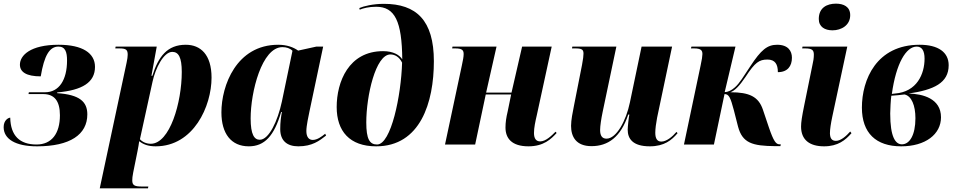

<svg xmlns="http://www.w3.org/2000/svg" viewBox="-20 -791 5232 1051"><path d="M183 10C363 10 458 -54 458 -165C458 -234 416 -273 293 -281V-285C431 -297 500 -340 500 -425C500 -500 432 -546 301 -546C145 -546 89 -487 89 -437C89 -397 124 -373 203 -373C222 -487 251 -536 300 -536C338 -536 347 -505 347 -460C347 -353 303 -286 227 -286H138L136 -276H217C277 -276 308 -239 308 -160C308 -60 263 0 180 0C87 0 38 -49 36 -147C24 -146 0 -132 0 -95C0 -31 63 10 183 10Z M673 -448 526 240H790L792 230H756C718 230 704 224 704 197C704 186 705 174 709 154L733 35C737 13 740 -1 742 -18C764 -1 790 10 832 10C1040 10 1138 -210 1138 -366C1138 -492 1078 -546 997 -546C896 -546 847 -482 814 -376H809L838 -536H613L611 -526H635C673 -526 679 -516 679 -491C679 -482 677 -466 673 -448ZM805 -4C780 -4 758 -15 746 -29L815 -344C831 -418 876 -507 923 -507C957 -507 975 -478 975 -397C975 -231 910 -4 805 -4Z M1342 10C1428 10 1481 -47 1519 -178H1523C1518 -149 1514 -123 1514 -84C1514 -21 1551 10 1613 10C1689 10 1728 -20 1765 -49L1760 -59C1741 -43 1716 -25 1692 -25C1671 -25 1657 -41 1657 -74C1657 -103 1669 -156 1674 -181L1749 -536H1712L1612 -514C1587 -532 1551 -546 1503 -546C1274 -546 1192 -322 1192 -176C1192 -60 1245 10 1342 10ZM1402 -26C1372 -26 1352 -54 1352 -143C1352 -287 1413 -533 1526 -533C1548 -533 1567 -527 1581 -513L1523 -235C1500 -128 1452 -26 1402 -26Z M2039 10C2281 10 2355 -230 2355 -456C2355 -680 2259 -770 2081 -770C2022 -770 1969 -757 1947 -747L1949 -738C1968 -746 2000 -754 2039 -754C2142 -754 2180 -674 2182 -466C2167 -490 2133 -511 2077 -511C1888 -511 1823 -342 1823 -205C1823 -73 1894 10 2039 10ZM2044 0C2003 0 1985 -30 1985 -121C1985 -266 2036 -493 2117 -493C2142 -493 2166 -479 2181 -448C2176 -269 2121 0 2044 0Z M2873 10C2956 10 2997 -30 3027 -63L3021 -70C3000 -49 2968 -17 2937 -17C2915 -17 2903 -32 2903 -63C2903 -92 2910 -124 2919 -163L3000 -536H2838L2780 -284H2641L2698 -536H2457L2455 -526H2473C2511 -526 2518 -515 2518 -495C2518 -480 2514 -460 2508 -432L2416 0H2581L2639 -274H2778L2759 -181C2751 -148 2747 -120 2747 -93C2747 -35 2780 10 2873 10Z M3537 10C3616 10 3657 -24 3689 -62L3683 -69C3660 -42 3628 -16 3600 -16C3578 -16 3567 -32 3567 -64C3567 -85 3571 -116 3577 -147L3659 -536H3492L3428 -230C3407 -129 3354 -32 3300 -32C3277 -32 3265 -47 3265 -79C3265 -101 3271 -141 3279 -179L3354 -536H3113L3111 -526H3132C3168 -526 3174 -517 3174 -497C3174 -485 3172 -468 3166 -436L3122 -213C3115 -178 3106 -134 3106 -102C3106 -43 3133 9 3218 9C3308 9 3378 -40 3419 -164H3425C3422 -151 3416 -97 3416 -81C3416 -33 3442 10 3537 10Z M4224 9H4252L4254 -1H4247C4228 -1 4215 -17 4189 -93L4156 -191C4132 -262 4082 -286 3978 -286C4003 -295 4028 -321 4061 -370C4113 -450 4136 -465 4181 -465C4223 -465 4238 -439 4238 -396C4291 -396 4315 -429 4315 -475C4315 -512 4294 -546 4234 -546C4180 -546 4146 -518 4087 -428C4049 -371 4029 -336 4003 -313C3985 -297 3966 -287 3947 -287L4006 -536H3765L3762 -526H3780C3817 -526 3825 -515 3825 -495C3825 -485 3822 -463 3815 -432L3724 0H3888L3946 -276C3971 -276 3979 -255 3997 -188L4020 -98C4044 -8 4098 8 4224 9Z M4537 -625C4586 -625 4634 -653 4634 -708C4634 -755 4597 -771 4556 -771C4508 -771 4462 -750 4462 -687C4462 -644 4495 -625 4537 -625ZM4491 10C4567 10 4608 -24 4641 -62L4634 -71C4613 -47 4583 -20 4556 -20C4532 -20 4524 -35 4523 -61C4523 -83 4528 -115 4536 -153L4618 -536H4373L4371 -526H4387C4425 -526 4435 -517 4435 -492C4435 -474 4432 -454 4427 -434L4382 -213C4370 -154 4365 -122 4365 -98C4365 -26 4411 10 4491 10Z M4913 10C5046 10 5131 -56 5131 -149C5131 -252 5031 -277 4954 -279C5092 -299 5173 -337 5173 -434C5173 -505 5116 -546 5014 -546C4777 -546 4698 -354 4698 -202C4698 -63 4775 10 4913 10ZM4879 -279 4862 -277C4885 -444 4940 -536 4998 -536C5026 -536 5041 -514 5041 -470C5041 -386 4999 -288 4879 -279ZM4917 -1C4882 -1 4853 -40 4853 -170C4853 -191 4856 -246 4859 -267C4883 -268 4914 -272 4931 -274C4970 -266 4991 -213 4991 -144C4991 -51 4959 -1 4917 -1Z"/></svg>

Font: Noto Serif Display SemiCondensed ExtraBold
Style: Italic
Weight: 800
Width: 4
Italic angle: -12°
Designer: Monotype Design Team
Foundry: Monotype Imaging Inc.
Version: Version 2.009